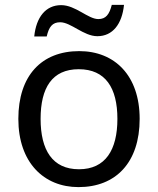

<svg xmlns="http://www.w3.org/2000/svg" viewBox="-20 -755 645 785"><path d="M120 -606H171C180 -645 194 -664 226 -664C270 -664 322 -607 378 -607C441 -607 479 -657 487 -735H437C427 -696 413 -677 382 -677C340 -677 289 -734 230 -734C167 -734 128 -685 120 -606ZM551 -269C551 -446 449 -546 304 -546C150 -546 55 -446 55 -269C55 -91 159 10 301 10C454 10 551 -91 551 -269ZM146 -269C146 -396 193 -472 302 -472C411 -472 460 -396 460 -269C460 -142 411 -63 303 -63C194 -63 146 -142 146 -269Z"/></svg>

Font: Noto Sans Hebrew Droid Medium
Style: Regular
Weight: 500
Designer: Monotype Design Team
Foundry: Monotype Imaging Inc.
Version: Version 1.100